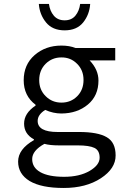

<svg xmlns="http://www.w3.org/2000/svg" viewBox="-20 -729 640 973"><path d="M176.8 -709H228Q232.9 -672.9 252.9 -649.4Q272.9 -626 307.6 -626Q342.8 -626 362.3 -649.9Q381.8 -673.8 386.2 -709H437Q433.6 -655.3 401.4 -615.2Q369.1 -575.2 307.6 -575.2Q246.1 -575.2 213.4 -615.2Q180.7 -655.3 176.8 -709ZM370.1 -406.2Q337.9 -438.5 291 -438Q244.1 -438 211.4 -405.8Q178.7 -373 178.7 -323.2Q178.7 -273.4 211.9 -241.2Q244.1 -209 291.5 -209Q338.9 -209 371.1 -241.2Q403.3 -273.4 403.3 -323.7Q403.3 -374 370.1 -406.2ZM151.9 -19V-22.9Q102.1 -49.8 102.1 -102.5Q102.1 -155.3 160.2 -193.8V-198.2Q100.1 -243.2 100.1 -322.3Q100.1 -401.4 155.3 -449.7Q210.9 -498 291 -498Q332 -498 362.8 -485.8H564V-422.9H434.1Q479 -376 479 -320.8Q479 -244.1 425.3 -199.2Q371.6 -154.3 291 -153.8Q250 -153.8 209 -171.9Q170.9 -147.9 170.9 -116.2Q170.9 -60.1 272 -60.1H380.9Q476.1 -60.1 521 -33.7Q565.9 -7.8 565.9 58.6Q566.4 125 491.2 174.3Q416 223.6 302.7 223.6Q189.5 223.6 130.4 188.5Q71.8 152.8 71.8 89.8Q71.8 26.9 151.9 -19ZM184.6 143.6Q226.6 167 304.7 167Q382.8 167 434.1 137.2Q484.9 107.4 484.9 70.3Q484.9 33.2 458.5 20.5Q432.1 7.8 374 7.8H278.8Q232.9 7.8 205.1 0Q143.1 34.2 143.1 77.1Q143.1 120.1 184.6 143.6Z"/></svg>

Font: SourceCodePro-Regular
Style: Regular
Weight: 400
Monospace: yes
Designer: Paul D. Hunt
Foundry: Adobe Systems Incorporated
Version: Version 1.009;PS 1.000;hotconv 1.0.70;makeotf.lib2.5.5900